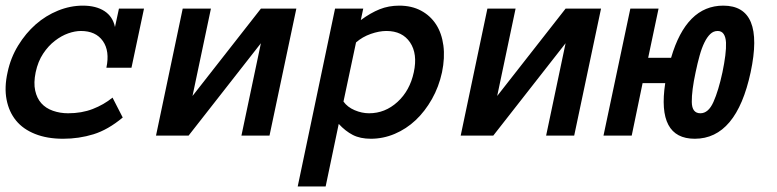

<svg xmlns="http://www.w3.org/2000/svg" viewBox="-37 -486 2786 688"><path d="M402.8 -64.9Q350.1 -21 298.1 -4.9Q246.1 11.2 189 11.2Q131.8 11.2 88.9 -5.9Q45.9 -22.9 20.5 -54Q-4.9 -85 -13.4 -128.9Q-22 -172.9 -9.8 -227.1Q1 -278.8 28.1 -323Q55.2 -367.2 91.1 -398.7Q127 -430.2 170.9 -448Q214.8 -465.8 259.8 -465.8Q307.1 -465.8 337.2 -446.3Q367.2 -426.8 375 -389.2L389.2 -455.1H479L434.1 -243.2H344.2Q356.9 -303.2 331.5 -339.1Q306.2 -375 252.9 -375Q231.9 -375 207.5 -366.5Q183.1 -357.9 159.7 -339.8Q136.2 -321.8 117.7 -293.9Q99.1 -266.1 90.8 -227.1Q83 -189 89.1 -161.4Q95.2 -133.8 111.1 -116Q127 -98.1 152.6 -89.1Q178.2 -80.1 207 -80.1Q255.9 -80.1 295.4 -95.5Q335 -110.8 366.2 -136.2Z M617.7 -455.1H718.8L652.8 -142.1L897.9 -455.1H1024.9L928.7 0H828.1L897.9 -331.1L638.7 0H522Z M1163.6 -455.1H1264.6L1255.9 -414.1Q1291 -439.9 1323.5 -452.9Q1356 -465.8 1393.6 -465.8Q1438 -465.8 1471.4 -448Q1504.9 -430.2 1525.4 -398.7Q1545.9 -367.2 1551.8 -323Q1557.6 -278.8 1546.9 -227.1Q1535.6 -174.8 1510.7 -130.9Q1485.8 -86.9 1452.4 -55.4Q1418.9 -23.9 1377.4 -6.3Q1335.9 11.2 1292 11.2Q1253.9 11.2 1227.3 -2.4Q1200.7 -16.1 1176.8 -42L1129.9 182.1H1029.8ZM1193.8 -122.1Q1208 -102.1 1233.9 -91.1Q1259.8 -80.1 1285.6 -80.1Q1342.8 -80.1 1387.2 -120.6Q1431.6 -161.1 1445.8 -227.1Q1460 -293 1432.4 -334Q1404.8 -375 1347.7 -375Q1321.8 -375 1291.7 -364.5Q1261.7 -354 1238.8 -334Z M1709.5 -455.1H1810.5L1744.6 -142.1L1989.7 -455.1H2116.7L2020.5 0H1919.9L1989.7 -331.1L1730.5 0H1613.8Z M2221.7 -455.1H2322.8L2285.6 -278.8H2367.7Q2422.4 -465.8 2554.7 -465.8Q2703.6 -465.8 2652.8 -227.1Q2601.6 11.2 2452.6 11.2Q2316.4 11.2 2346.7 -188H2265.6L2226.6 0H2125.5ZM2455.6 -227.1Q2441.4 -161.1 2441.9 -120.6Q2442.4 -80.1 2472.7 -80.1Q2501.5 -80.1 2519.5 -120.6Q2537.6 -161.1 2551.8 -227.1Q2558.6 -259.8 2562 -286.9Q2565.4 -314 2564.5 -333.5Q2563.5 -353 2556.2 -364Q2548.8 -375 2534.7 -375Q2519.5 -375 2508.1 -364Q2496.6 -353 2487.1 -333.5Q2477.5 -314 2470 -286.9Q2462.4 -259.8 2455.6 -227.1Z"/></svg>

Font: Anonymous Pro
Style: Bold Italic
Weight: 700
Italic angle: -12°
Monospace: yes
Designer: Mark Simonson
Version: Version 1.003